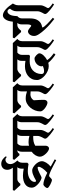

<svg xmlns="http://www.w3.org/2000/svg" viewBox="1032 -1913 914 3054"><g transform="rotate(-90 1489.0 -386.0)"><path d="M409 -823Q448 -823 480 -801Q512 -779 531 -748L517 -737Q508 -745 498 -750.5Q488 -756 476 -756Q448 -756 427 -735Q406 -714 406 -676Q406 -651 420 -625.5Q434 -600 455 -576L464 -567Q449 -556 438.5 -536.5Q428 -517 428 -490V-408L407 -389Q345 -401 294 -401Q256 -401 224.5 -392.5Q193 -384 170.5 -369Q148 -354 135.5 -334.5Q123 -315 123 -293Q123 -270 138 -270Q145 -270 161 -279.5Q177 -289 199.5 -300.5Q222 -312 250 -321.5Q278 -331 309 -331Q327 -331 352 -317Q377 -303 399 -281.5Q421 -260 436.5 -232.5Q452 -205 452 -178Q452 -146 428.5 -107.5Q405 -69 366 -37L482 28L467 51L376 3Q335 -19 307 -31.5Q279 -44 261 -51Q243 -58 233 -60Q223 -62 217 -62Q212 -62 204 -55Q196 -48 187.5 -39.5Q179 -31 170 -24Q161 -17 153 -17Q142 -17 121 -25Q100 -33 78.5 -44Q57 -55 41 -68Q25 -81 25 -92Q25 -98 30.5 -108.5Q36 -119 45 -128.5Q54 -138 64.5 -145.5Q75 -153 84 -153Q113 -153 161 -137Q209 -121 268 -91Q290 -109 307.5 -128.5Q325 -148 337.5 -166.5Q350 -185 356.5 -200.5Q363 -216 363 -227Q363 -244 351 -244Q331 -244 306.5 -234.5Q282 -225 259 -213Q236 -201 217 -191.5Q198 -182 189 -182Q177 -182 151 -194.5Q125 -207 98 -229Q71 -251 51 -279.5Q31 -308 31 -340Q31 -374 45.5 -400Q60 -426 86 -443.5Q112 -461 147 -469.5Q182 -478 223 -478Q249 -478 277 -474.5Q305 -471 333 -466V-497Q333 -543 357 -567H165Q144 -567 124 -551.5Q104 -536 93 -519H71L-18 -615L-8 -639H349Q333 -659 324 -681Q315 -703 315 -726Q315 -773 343 -798Q371 -823 409 -823Z M524 -207Q524 -242 545 -277.5Q566 -313 603 -340V-497Q603 -543 627 -567Q602 -567 589.5 -557Q577 -547 569 -534H547L474 -615L484 -639H919L985 -567Q970 -556 959.5 -536.5Q949 -517 949 -490V-203Q949 -179 942 -159.5Q935 -140 927 -125Q919 -110 912 -98.5Q905 -87 905 -78Q905 -70 913 -59.5Q921 -49 933 -39Q945 -29 957.5 -20Q970 -11 979 -5L963 17Q951 10 925.5 -7.5Q900 -25 874.5 -46Q849 -67 829.5 -88Q810 -109 810 -123Q810 -134 817 -146.5Q824 -159 832 -174Q840 -189 847 -208.5Q854 -228 854 -252V-314Q848 -314 842 -314.5Q836 -315 831 -315Q799 -315 764.5 -308.5Q730 -302 698 -282V-116Q698 -96 686 -79.5Q674 -63 654 -63Q639 -63 617 -76Q595 -89 574.5 -110Q554 -131 539 -156.5Q524 -182 524 -207ZM854 -497Q854 -543 878 -567H734Q719 -556 708.5 -536.5Q698 -517 698 -490V-382Q712 -385 726.5 -387Q741 -389 756 -389Q783 -389 807 -385.5Q831 -382 854 -375Z M1167 -203Q1167 -179 1160 -159.5Q1153 -140 1145 -125Q1137 -110 1130 -98.5Q1123 -87 1123 -78Q1123 -70 1131 -59.5Q1139 -49 1151 -39Q1163 -29 1175.5 -20Q1188 -11 1197 -5L1181 17Q1169 10 1143.5 -7.5Q1118 -25 1092.5 -46Q1067 -67 1047.5 -88Q1028 -109 1028 -123Q1028 -134 1035 -146.5Q1042 -159 1050 -174Q1058 -189 1065 -208.5Q1072 -228 1072 -252V-497Q1072 -543 1096 -567H898L876 -639H1137L1203 -567Q1188 -556 1177.5 -536.5Q1167 -517 1167 -490V-203Z M1657 -203Q1657 -179 1650 -159.5Q1643 -140 1635 -125Q1627 -110 1620 -98.5Q1613 -87 1613 -78Q1613 -70 1621 -59.5Q1629 -49 1641 -39Q1653 -29 1665.5 -20Q1678 -11 1687 -5L1671 17Q1659 10 1633.5 -7.5Q1608 -25 1582.5 -46Q1557 -67 1537.5 -88Q1518 -109 1518 -123Q1518 -134 1525 -146.5Q1532 -159 1540 -174Q1548 -189 1555 -208.5Q1562 -228 1562 -252V-356Q1535 -359 1510 -359Q1489 -359 1463.5 -347Q1438 -335 1421 -306Q1422 -287 1423.5 -264.5Q1425 -242 1426 -219.5Q1427 -197 1427.5 -176.5Q1428 -156 1428 -141Q1428 -120 1416 -104Q1404 -88 1384 -88Q1368 -88 1344.5 -98.5Q1321 -109 1298.5 -125.5Q1276 -142 1260 -162Q1244 -182 1244 -202Q1244 -244 1260 -285.5Q1276 -327 1303.5 -360Q1331 -393 1368 -413.5Q1405 -434 1447 -434Q1479 -434 1506.5 -429Q1534 -424 1562 -414V-497Q1562 -543 1586 -567H1418Q1393 -565 1370 -546Q1347 -527 1334 -508H1312L1213 -615L1223 -639H1627L1693 -567Q1678 -556 1667.5 -536.5Q1657 -517 1657 -490V-203Z M1961 -446Q2002 -446 2048 -438V-497Q2048 -543 2072 -567H1919Q1906 -567 1893 -561.5Q1880 -556 1868 -547.5Q1856 -539 1846 -528.5Q1836 -518 1829 -508H1807L1708 -615L1718 -639H2113L2179 -567Q2164 -556 2153.5 -536.5Q2143 -517 2143 -490V-380L2126 -366Q2107 -368 2083.5 -369.5Q2060 -371 2040 -371Q1998 -371 1961.5 -358.5Q1925 -346 1898 -322Q1871 -298 1855 -262.5Q1839 -227 1839 -181Q1839 -163 1850 -152.5Q1861 -142 1884 -142Q1907 -142 1927 -147.5Q1947 -153 1967 -161Q1961 -170 1961 -182Q1961 -203 1971 -223Q1981 -243 1998 -259Q2015 -275 2038 -284.5Q2061 -294 2087 -294Q2097 -294 2111 -285.5Q2125 -277 2138 -265Q2151 -253 2159.5 -240Q2168 -227 2168 -218Q2168 -203 2160 -186.5Q2152 -170 2137.5 -153.5Q2123 -137 2103 -121.5Q2083 -106 2059 -94Q2082 -59 2111.5 -32.5Q2141 -6 2169 14L2148 39Q2134 30 2116.5 17Q2099 4 2081 -11Q2063 -26 2046.5 -42.5Q2030 -59 2017 -75Q2000 -71 1987.5 -69.5Q1975 -68 1961 -68Q1925 -68 1886.5 -85Q1848 -102 1816 -129Q1784 -156 1763.5 -189Q1743 -222 1743 -255Q1743 -300 1760 -335.5Q1777 -371 1807 -395.5Q1837 -420 1876.5 -433Q1916 -446 1961 -446Z M2361 -203Q2361 -179 2354 -159.5Q2347 -140 2339 -125Q2331 -110 2324 -98.5Q2317 -87 2317 -78Q2317 -70 2325 -59.5Q2333 -49 2345 -39Q2357 -29 2369.5 -20Q2382 -11 2391 -5L2375 17Q2363 10 2337.5 -7.5Q2312 -25 2286.5 -46Q2261 -67 2241.5 -88Q2222 -109 2222 -123Q2222 -134 2229 -146.5Q2236 -159 2244 -174Q2252 -189 2259 -208.5Q2266 -228 2266 -252V-497Q2266 -543 2290 -567H2092L2070 -639H2331L2397 -567Q2382 -556 2371.5 -536.5Q2361 -517 2361 -490V-203Z M2759 -567Q2744 -556 2733.5 -536.5Q2723 -517 2723 -490V-365Q2723 -298 2702 -256.5Q2681 -215 2643 -192Q2631 -185 2619.5 -181.5Q2608 -178 2599 -176Q2590 -174 2584.5 -172.5Q2579 -171 2579 -168Q2579 -158 2594.5 -138Q2610 -118 2633.5 -94.5Q2657 -71 2684 -46.5Q2711 -22 2734 -3L2714 21Q2680 -4 2633.5 -45Q2587 -86 2545 -131.5Q2503 -177 2473.5 -221.5Q2444 -266 2444 -299Q2444 -324 2451 -342.5Q2458 -361 2469 -373.5Q2480 -386 2493 -392Q2506 -398 2517 -398Q2528 -398 2542 -390Q2556 -382 2568.5 -372Q2581 -362 2591 -354Q2601 -346 2605 -346Q2616 -346 2622 -364.5Q2628 -383 2628 -414V-497Q2628 -543 2652 -567H2612Q2587 -565 2564 -546Q2541 -527 2528 -508H2506L2407 -615L2417 -639H2693Z M2835 -724Q2809 -724 2788.5 -695Q2768 -666 2763 -612L2759 -567L2668 -601L2672 -645Q2679 -717 2707.5 -757Q2736 -797 2773 -797Q2794 -797 2818.5 -785Q2843 -773 2867.5 -751.5Q2892 -730 2915.5 -701Q2939 -672 2960 -639Q2952 -625 2942 -603Q2932 -581 2932 -547V-203Q2932 -179 2925 -159.5Q2918 -140 2910 -125Q2902 -110 2895 -98.5Q2888 -87 2888 -78Q2888 -70 2896 -59.5Q2904 -49 2916 -39Q2928 -29 2940.5 -20Q2953 -11 2962 -5L2946 17Q2934 10 2908.5 -7.5Q2883 -25 2857.5 -46Q2832 -67 2812.5 -88Q2793 -109 2793 -123Q2793 -134 2800 -146.5Q2807 -159 2815 -174Q2823 -189 2830 -208.5Q2837 -228 2837 -252V-580Q2837 -615 2850.5 -641.5Q2864 -668 2878 -684Q2872 -702 2860.5 -713Q2849 -724 2835 -724Z"/></g></svg>

Font: Jaini Purva
Style: Regular
Weight: 400
Designer: Girish Dalvi, Maithili Shingre
Foundry: Ek Type
Version: Version 1.001;PS 1.000;hotconv 16.6.51;makeotf.lib2.5.65220